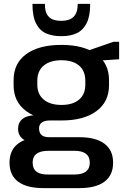

<svg xmlns="http://www.w3.org/2000/svg" viewBox="-20 -780 643 988"><path d="M296 -160Q180 -160 115 -208Q50 -256 50 -341V-368Q50 -454 115 -501.5Q180 -549 296 -549Q411 -549 476 -501.5Q541 -454 541 -368V-341Q541 -256 476 -208Q411 -160 296 -160ZM203 188Q118 188 73.5 155Q29 122 29 57Q29 -7 72.5 -40.5Q116 -74 203 -74H388Q473 -74 517.5 -40.5Q562 -7 562 57Q562 122 517.5 155Q473 188 388 188ZM363 118Q442 118 442 57Q442 -4 363 -4H229Q148 -4 148 57Q148 120 229 118ZM164 -46Q122 -46 97.5 -65Q73 -84 73 -117Q73 -150 96.5 -168.5Q120 -187 165 -187H296V-160H235Q209 -160 194.5 -149Q180 -138 181 -117Q182 -95 194.5 -84.5Q207 -74 234 -74H296V-46ZM296 -240Q355 -240 387 -267.5Q419 -295 419 -344V-365Q419 -415 387 -442.5Q355 -470 296 -470Q238 -470 205 -442.5Q172 -415 172 -365V-344Q172 -295 205 -267.5Q238 -240 296 -240ZM411 -512 564 -565H593V-475L411 -463ZM291 -594Q252 -594 219 -607.5Q186 -621 166.5 -657.5Q147 -694 147 -760H211Q211 -724 222 -705.5Q233 -687 251.5 -680Q270 -673 291 -673H299Q338 -673 359 -694Q380 -715 380 -760H444Q444 -697 426 -661Q408 -625 375.5 -609.5Q343 -594 300 -594Z"/></svg>

Font: Pathway Extreme 28pt SemiBold
Style: Regular
Weight: 600
Designer: Eduardo Rodriguez Tunni
Foundry: Eduardo Rodriguez Tunni
Version: Version 1.001;gftools[0.9.26]